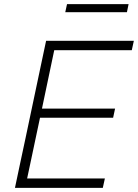

<svg xmlns="http://www.w3.org/2000/svg" viewBox="-20 -911 669 931"><path d="M52.5 0Q65 -60 77 -115.8Q89 -171.5 103 -237.5L152.5 -472Q167 -540 178.8 -596.5Q190.5 -653 203.5 -713H629L619 -667.5H243Q233 -619 222.8 -571.5Q212.5 -524 201.5 -470L183.5 -384.5H538L528.5 -340H174L153.5 -243.5Q142 -189.5 132 -141.8Q122 -94 111.5 -45.5H488.5L478.5 0ZM296.5 -852 305 -891H603.5L595.5 -852Z"/></svg>

Font: Commissioner ExtraLight
Style: Italic
Weight: 200
Italic angle: -12°
Designer: Kostas Bartsokas
Foundry: Kostas Bartsokas
Version: Version 1.000; ttfautohint (v1.8.3)